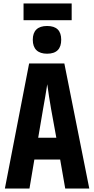

<svg xmlns="http://www.w3.org/2000/svg" viewBox="-20 -1081 540 1101"><path d="M115 -965H391V-1061H115ZM250 -773C306 -773 331 -802 331 -853C331 -905 305 -932 250 -932C196 -932 168 -905 168 -853C168 -800 197 -773 250 -773ZM8 0H149L177 -166H325L354 0H492L349 -717H147ZM227 -456C234 -495 245 -557 251 -598C256 -557 266 -497 273 -456L303 -291H199Z"/></svg>

Font: Noto Sans Mono ExtraCondensed ExtraBold
Style: Regular
Weight: 800
Width: 2
Designer: Monotype Design Team
Foundry: Monotype Imaging Inc.
Version: Version 2.014